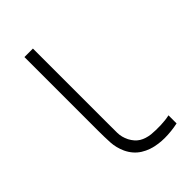

<svg xmlns="http://www.w3.org/2000/svg" viewBox="-175 -602 671 671"><g transform="rotate(-45 161.0 -266.5)"><path d="M197 5Q162 0.5 135.8 -16Q109.5 -32.5 95 -63Q83 -89.5 81.5 -116.8Q80 -144 80 -179V-540H122V-179Q122 -144 122.2 -123Q122.5 -102 133 -81Q144.5 -59.5 161.2 -49.2Q178 -39 202 -36Q224.5 -34 248.2 -34.8Q272 -35.5 292 -40V0Q276 3.5 259.5 5.2Q243 7 227.2 7Q211.5 7 197 5Z"/></g></svg>

Font: Manrope Variable Light
Style: Regular
Weight: 200
Designer: Mikhail Sharanda
Foundry: Mikhail Sharanda
Version: Version 4.505